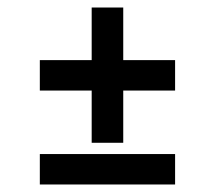

<svg xmlns="http://www.w3.org/2000/svg" viewBox="-20 -591 564 511"><path d="M308 -211V-350H446V-431H308V-571H224V-431H86V-350H224V-211ZM446 -100V-181H86V-100Z"/></svg>

Font: Josefin Slab Thin
Style: Bold
Weight: 700
Version: Version 2.000